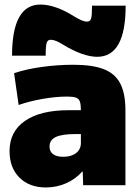

<svg xmlns="http://www.w3.org/2000/svg" viewBox="-20 -815 615 845"><path d="M182 10Q109 10 65.5 -33.5Q22 -77 22 -150Q22 -236 90 -283Q158 -330 282 -330H336Q336 -355 331.5 -368Q327 -381 314 -385.5Q301 -390 276 -390Q227 -390 169 -380Q111 -370 62 -353L42 -493Q96 -511 165 -520.5Q234 -530 303 -530Q387 -530 437 -510.5Q487 -491 509.5 -447Q532 -403 532 -330V0H346L344 -60H342Q313 -27 271 -8.5Q229 10 182 10ZM258 -125Q282 -125 299.5 -132.5Q317 -140 326.5 -153.5Q336 -167 336 -185V-225H312Q253 -225 225.5 -212Q198 -199 198 -170Q198 -148 213.5 -136.5Q229 -125 258 -125ZM408 -565Q377 -565 339 -578.5Q301 -592 260 -617Q241 -629 227.5 -634.5Q214 -640 203 -640Q190 -640 185.5 -626.5Q181 -613 181 -570H33Q33 -795 158 -795Q190 -795 227.5 -782Q265 -769 306 -743Q326 -731 339 -725.5Q352 -720 363 -720Q377 -720 381 -733.5Q385 -747 385 -790H533Q533 -565 408 -565Z"/></svg>

Font: M PLUS 1 Thin Black
Style: Regular
Weight: 900
Version: Version 1.001